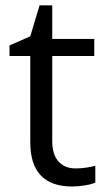

<svg xmlns="http://www.w3.org/2000/svg" viewBox="-20 -679 393 709"><path d="M258.8 -57.1Q280.3 -57.1 300.3 -60.3Q320.3 -63.5 332 -66.9V-4.9Q318.8 1.5 293.2 5.6Q267.6 9.8 247.1 9.8Q91.8 9.8 91.8 -153.8V-472.2H15.1V-511.2L91.8 -544.9L126 -659.2H172.9V-535.2H328.1V-472.2H172.9V-157.2Q172.9 -108.9 195.8 -83Q218.8 -57.1 258.8 -57.1Z"/></svg>

Font: f3_1792  
Style: Regular
Weight: 400
Foundry: Ascender Corporation
Version: Version 1.10